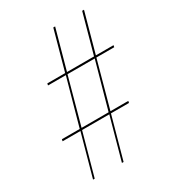

<svg xmlns="http://www.w3.org/2000/svg" viewBox="-175 -809 812 904"><g transform="rotate(-30 231.0 -357.0)"><path d="M62 0 125 -228H28L30 -238H127L197 -490H100L102 -500H199L258 -714H268L209 -500H356L415 -714H425L366 -500H462L460 -490H363L294 -238H391L389 -228H291L228 0H219L282 -228H134L71 0ZM137 -238H284L354 -490H206Z"/></g></svg>

Font: Noto Serif Display ExtraCondensed SemiBold
Style: Italic
Weight: 600
Width: 2
Italic angle: -12°
Designer: Monotype Design Team
Foundry: Monotype Imaging Inc.
Version: Version 2.009